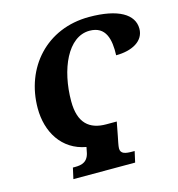

<svg xmlns="http://www.w3.org/2000/svg" viewBox="-108 -822 848 916"><g transform="rotate(-15 316.0 -364.0)"><path d="M142 0H447L459 -54H448C414 -54 390 -58 390 -85C390 -98 396 -123 400 -144L413 -212H361C279 -212 228 -253 228 -361C228 -519 292 -664 399 -664C480 -664 495 -596 492 -518C571 -518 632 -551 632 -612C632 -683 558 -728 414 -728C203 -728 65 -570 65 -370C65 -254 124 -153 242 -132L238 -112C230 -61 198 -54 165 -54H154Z"/></g></svg>

Font: Noto Serif Condensed Extra
Style: Italic
Weight: 800
Width: 3
Italic angle: -12°
Designer: Monotype Design Team
Foundry: Monotype Imaging Inc.
Version: Version 1.901